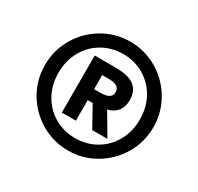

<svg xmlns="http://www.w3.org/2000/svg" viewBox="-127 -863 904 875"><g transform="rotate(30 325.0 -425.0)"><path d="M40 -425Q40 -503 78.5 -568.5Q117 -634 182.5 -672.5Q248 -711 325 -711Q402 -711 467.5 -672.5Q533 -634 571.5 -568.5Q610 -503 610 -425Q610 -347 571.5 -281.5Q533 -216 467.5 -177.5Q402 -139 325 -139Q248 -139 182.5 -177.5Q117 -216 78.5 -281.5Q40 -347 40 -425ZM539 -425Q539 -488 511 -538.5Q483 -589 434 -617.5Q385 -646 325 -646Q265 -646 216 -617.5Q167 -589 139 -538.5Q111 -488 111 -425Q111 -362 139 -311.5Q167 -261 216 -232.5Q265 -204 325 -204Q385 -204 434 -232.5Q483 -261 511 -311.5Q539 -362 539 -425ZM215 -575H325Q394 -575 424.5 -550.5Q455 -526 455 -478Q455 -408 387 -390L455 -275H375L315 -383H289V-275H215ZM381 -478Q381 -496 367.5 -505.5Q354 -515 321 -515H289V-441H321Q354 -441 367.5 -450.5Q381 -460 381 -478Z"/></g></svg>

Font: .
Style: 
Weight: 500
Designer: A.Korolkova, Vitaly Kuzmin
Foundry: ParaType Ltd
Version: Version 1.000; Glyphs 3.2, build 3192.0